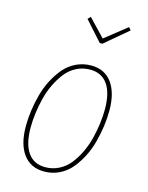

<svg xmlns="http://www.w3.org/2000/svg" viewBox="-115 -820 693 902"><g transform="rotate(15 231.5 -369.5)"><path d="M398.9 -749 410.2 -735.8 297.9 -641.1H285.2L200.2 -735.8L212.9 -749L293 -665ZM188 9.8Q122.1 9.8 86.4 -38.8Q50.8 -87.4 50.8 -173.8Q50.8 -210.9 56.2 -250.2Q61.5 -289.6 72.5 -329.8Q83.5 -370.1 102.1 -405.5Q120.6 -440.9 144.5 -468.8Q168.5 -496.6 202.1 -512.7Q235.8 -528.8 274.9 -528.8Q340.3 -528.8 375.7 -480.5Q411.1 -432.1 411.1 -346.2Q411.1 -309.1 405.8 -270Q400.4 -231 389.6 -190.4Q378.9 -149.9 360.6 -114.5Q342.3 -79.1 318.6 -51Q294.9 -22.9 261.2 -6.6Q227.5 9.8 188 9.8ZM188 -11.2Q224.1 -11.2 254.9 -27.1Q285.6 -43 306.9 -69.8Q328.1 -96.7 344.5 -130.6Q360.8 -164.6 370.4 -202.6Q379.9 -240.7 384.5 -276.6Q389.2 -312.5 389.2 -346.2Q389.2 -425.8 359.9 -467.3Q330.6 -508.8 274.9 -508.8Q239.3 -508.8 208.5 -493.2Q177.7 -477.5 156.5 -450.4Q135.3 -423.3 118.9 -389.6Q102.5 -356 93 -317.9Q83.5 -279.8 78.9 -243.7Q74.2 -207.5 74.2 -173.8Q74.2 -94.2 103.3 -52.7Q132.3 -11.2 188 -11.2Z"/></g></svg>

Font: Fira Sans Compressed Thin
Style: Italic
Weight: 100
Width: 3
Italic angle: -8°
Designer: Carrois Corporate & Edenspiekermann AG
Foundry: Carrois Corporate GbR & Edenspiekermann AG
Version: Version 4.203;PS 004.203;hotconv 1.0.88;makeotf.lib2.5.64775